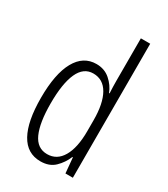

<svg xmlns="http://www.w3.org/2000/svg" viewBox="-190 -846 823 943"><g transform="rotate(30 221.5 -375.0)"><path d="M197 10Q121 10 82.5 -59.5Q44 -129 44 -262Q44 -398 84 -470Q124 -542 198 -542Q244 -542 276 -514Q308 -486 322 -449H325Q324 -469 323.5 -486Q323 -503 323 -520V-760H376V0H334L326 -87H323Q307 -48 277 -19Q247 10 197 10ZM208 -37Q263 -37 293 -88.5Q323 -140 323 -233V-295Q323 -390 293.5 -442Q264 -494 208 -494Q153 -494 126 -434.5Q99 -375 99 -262Q99 -153 125 -95Q151 -37 208 -37Z"/></g></svg>

Font: Noto Sans ExtraCondensed Light
Style: Regular
Weight: 300
Width: 2
Designer: Monotype Design Team
Foundry: Monotype Imaging Inc.
Version: Version 2.013; ttfautohint (v1.8.4.7-5d5b)